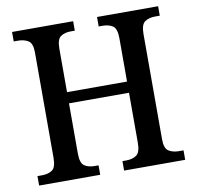

<svg xmlns="http://www.w3.org/2000/svg" viewBox="-80 -796 902 879"><g transform="rotate(-10 371.5 -357.0)"><path d="M32 0V-44H54Q82 -44 100.5 -56.5Q119 -69 119 -114V-603Q119 -646 99.5 -658Q80 -670 52 -670H32V-714H316V-670H297Q269 -670 250.5 -657.5Q232 -645 232 -601V-399H511V-600Q511 -645 492.5 -657.5Q474 -670 445 -670H427V-714H711V-670H689Q661 -670 642 -657.5Q623 -645 623 -600V-110Q623 -68 642.5 -56Q662 -44 689 -44H711V0H427V-44H445Q474 -44 492.5 -57Q511 -70 511 -114V-347H232V-114Q232 -69 250.5 -56.5Q269 -44 297 -44H316V0Z"/></g></svg>

Font: Noto Serif Thai SemiCondensed Medium
Style: Regular
Weight: 500
Width: 4
Designer: Monotype Design Team
Foundry: Monotype Imaging Inc.
Version: Version 2.002; ttfautohint (v1.8.4.7-5d5b)